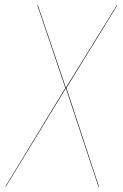

<svg xmlns="http://www.w3.org/2000/svg" viewBox="-40 -700 460 720"><path d="M399.9 -680.2 209 -370.1 331.1 0H329.1L207 -369.1L-18.1 0H-20L205.1 -370.1L100.1 -680.2H102.1L207 -371.1L397.9 -680.2Z"/></svg>

Font: Fira Sans Compressed Two
Style: Italic
Weight: 100
Width: 3
Italic angle: -8°
Designer: Carrois Corporate & Edenspiekermann AG
Foundry: Carrois Corporate GbR & Edenspiekermann AG
Version: Version 4.203;PS 004.203;hotconv 1.0.88;makeotf.lib2.5.64775